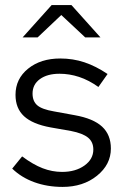

<svg xmlns="http://www.w3.org/2000/svg" viewBox="-20 -726 492 755"><path d="M28 0ZM28 -63 67 -111Q110 -79 147.5 -64.5Q185 -50 224 -50Q277 -50 312 -75Q347 -100 347 -138Q347 -168 326 -185Q305 -202 259 -211L179 -225Q108 -238 74.5 -269Q41 -300 41 -353Q41 -416 90.5 -456Q140 -496 217 -496Q267 -496 312 -481Q357 -466 403 -435L367 -384Q329 -411 291 -423.5Q253 -436 214 -436Q166 -436 137 -415Q108 -394 108 -358Q108 -328 126.5 -312Q145 -296 192 -288L274 -273Q347 -260 381.5 -228Q416 -196 416 -142Q416 -79 361.5 -35Q307 9 226 9Q166 9 115 -9.5Q64 -28 28 -63ZM315 -579 221 -667 128 -579H69L183 -706H261L375 -579Z"/></svg>

Font: Red Hat Text
Style: Regular
Weight: 400
Designer: Pentagram / MCKL
Foundry: Pentagram / MCKL
Version: Version 1.005; Red Hat Text